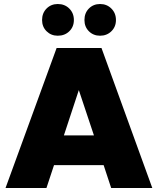

<svg xmlns="http://www.w3.org/2000/svg" viewBox="-20 -947 795 967"><path d="M7.8 0 265.1 -705.1H491.2L747.1 0H540L502 -115.2H252L213.9 0ZM191.9 -846.2Q191.9 -881.3 214.6 -904.1Q237.3 -926.8 271 -926.8Q306.2 -926.8 329.1 -903.8Q352.1 -880.9 352.1 -846.2Q352.1 -812 329.1 -789.6Q306.2 -767.1 271 -767.1Q237.3 -767.1 214.6 -789.6Q191.9 -812 191.9 -846.2ZM301.8 -265.1H453.1L377 -493.2ZM405.3 -846.2Q405.3 -881.3 427.7 -904.1Q450.2 -926.8 483.9 -926.8Q518.1 -926.8 541 -903.8Q564 -880.9 564 -846.2Q564 -812 541 -789.6Q518.1 -767.1 483.9 -767.1Q450.2 -767.1 427.7 -789.6Q405.3 -812 405.3 -846.2Z"/></svg>

Font: Poppins ExtraBold
Style: Regular
Weight: 800
Designer: Ninad Kale (Devanagari), Jonny Pinhorn (Latin)
Foundry: Indian Type Foundry
Version: 4.004